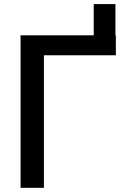

<svg xmlns="http://www.w3.org/2000/svg" viewBox="-20 -896 614 916"><path d="M427.2 -634.3V-876.5H530.8V-634.3ZM532.7 -727.5V-632.3H189.5V0H78.1V-727.5Z"/></svg>

Font: Inter 17pt Medium
Style: Regular
Weight: 500
Version: Version 4.001;git-66647c0bb